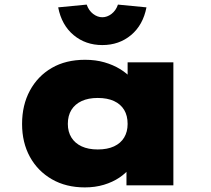

<svg xmlns="http://www.w3.org/2000/svg" viewBox="-20 -806 916 835"><path d="M349 9Q267 9 205.5 -26.5Q144 -62 110 -124Q76 -186 76 -267Q76 -349 110 -412Q144 -475 205 -510.5Q266 -546 350 -546Q396 -546 434 -535Q472 -524 501.5 -506Q531 -488 551.5 -465.5Q572 -443 580 -422L535 -417V-535H734V0H530V-142L573 -130Q567 -103 547.5 -78Q528 -53 499 -33.5Q470 -14 432 -2.5Q394 9 349 9ZM405 -156Q447 -156 476 -169.5Q505 -183 520 -208Q535 -233 535 -267Q535 -303 520 -328Q505 -353 476 -366.5Q447 -380 405 -380Q364 -380 335 -366.5Q306 -353 290.5 -328Q275 -303 275 -267Q275 -233 290.5 -208Q306 -183 335 -169.5Q364 -156 405 -156ZM425 -610Q352 -610 300 -653.5Q248 -697 233 -774L357 -786Q366 -760 385 -745.5Q404 -731 425 -731Q446 -731 465 -745.5Q484 -760 493 -786L617 -774Q602 -697 550 -653.5Q498 -610 425 -610Z"/></svg>

Font: Lexend Giga Black
Style: Regular
Weight: 900
Designer: Bonnie Shaver-Troup, Thomas Jockin
Foundry: Lexend
Version: Version 1.007